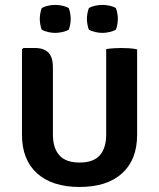

<svg xmlns="http://www.w3.org/2000/svg" viewBox="-20 -748 648 782"><path d="M538.5 -199Q538.5 -97.5 477.2 -42Q416 13.5 304 13.5Q192.5 13.5 131 -42Q69.5 -97.5 69.5 -199V-547L75.5 -552.5H122Q159 -552.5 177.2 -533.8Q195.5 -515 195.5 -472.5V-199.5Q195.5 -145.5 221.5 -115.8Q247.5 -86 304 -86Q361 -86 386.8 -115.8Q412.5 -145.5 412.5 -199.5V-548Q427.5 -550.5 444.2 -551.5Q461 -552.5 473.5 -552.5Q486 -552.5 504.8 -551.5Q523.5 -550.5 538.5 -547ZM142 -671Q142 -680.5 144 -692.8Q146 -705 150 -715Q160.5 -721.5 175.8 -724.8Q191 -728 205 -728Q218.5 -728 234 -724.8Q249.5 -721.5 260 -715Q264 -705 266 -692.8Q268 -680.5 268 -671Q268 -661.5 266 -649.2Q264 -637 260 -627Q249.5 -621 234 -617.5Q218.5 -614 205 -614Q191 -614 175.8 -617.5Q160.5 -621 150 -627Q146 -637 144 -649.2Q142 -661.5 142 -671ZM334 -671Q334 -680.5 336 -692.8Q338 -705 342 -715Q352.5 -721.5 368 -724.8Q383.5 -728 397 -728Q411 -728 426.2 -724.8Q441.5 -721.5 452 -715Q456 -705 458 -692.8Q460 -680.5 460 -671Q460 -661.5 458 -649.2Q456 -637 452 -627Q441.5 -621 426.2 -617.5Q411 -614 397 -614Q383.5 -614 368 -617.5Q352.5 -621 342 -627Q338 -637 336 -649.2Q334 -661.5 334 -671Z"/></svg>

Font: Signika Negative SC SemiBold
Style: Regular
Weight: 600
Designer: Anna Giedryś
Foundry: Anna Giedryś
Version: Version 2.000; ttfautohint (v1.8.3) -l 8 -r 50 -G 200 -x 9 -